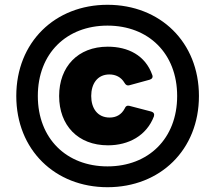

<svg xmlns="http://www.w3.org/2000/svg" viewBox="-20 -768 899 802"><path d="M429 14C649 14 811 -142 811 -367C811 -592 649 -748 429 -748C210 -748 48 -592 48 -367C48 -142 210 14 429 14ZM429 -73C258 -73 138 -189 138 -367C138 -545 258 -661 429 -661C600 -661 720 -545 720 -367C720 -189 600 -73 429 -73ZM431 -161C517 -161 592 -201 623 -282C626 -292 622 -299 612 -302L520 -326C511 -328 505 -325 501 -315C487 -288 464 -277 438 -277C387 -277 361 -316 361 -367C361 -417 386 -457 437 -457C463 -457 486 -446 500 -422C505 -413 512 -409 521 -412L605 -435C615 -438 620 -445 616 -455C587 -537 515 -573 430 -573C305 -573 227 -489 227 -367C227 -245 305 -161 431 -161Z"/></svg>

Font: LINE Seed Sans TH ExtraBold
Style: Regular
Weight: 800
Designer: Dalton Maag Ltd | Thai characters by Cadson Demak Co.,Ltd.
Foundry: Dalton Maag Ltd
Version: Version 1.003